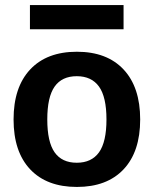

<svg xmlns="http://www.w3.org/2000/svg" viewBox="-20 -737 613 767"><path d="M375.5 -128.4Q405.3 -169.9 405.3 -259.8Q405.3 -349.6 375.5 -391.1Q345.7 -432.6 286.6 -432.6Q227.5 -432.6 198.2 -391.1Q168.9 -349.6 168.9 -259.8Q168.9 -169.9 198.2 -128.4Q227.5 -86.9 286.6 -86.9Q345.7 -86.9 375.5 -128.4ZM99.6 -620.1V-716.8H473.6V-620.1ZM473.6 -60.5Q407.2 9.8 287.1 9.8Q167 9.8 100.6 -60.5Q34.2 -130.9 34.2 -259.8Q34.2 -388.7 100.6 -459.5Q167 -530.3 287.1 -530.3Q407.2 -530.3 473.6 -459.5Q540 -388.7 540 -259.8Q540 -130.9 473.6 -60.5Z"/></svg>

Font: Mgen+ 1c bold
Style: Bold
Weight: 700
Designer: [Source Han Sans]
Ryoko NISHIZUKA  (kana & ideographs); Paul D. Hunt (Latin, Greek & Cyrillic); Wenlong ZHANG  (bopomofo
Version: Version 1.059.20150602